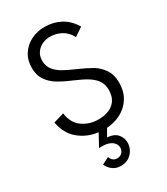

<svg xmlns="http://www.w3.org/2000/svg" viewBox="-228 -799 997 1145"><g transform="rotate(-30 271.0 -227.0)"><path d="M255.4 246.1Q223.6 246.1 200.2 228.5Q176.8 210.9 166.5 185.5L214.8 160.6Q217.8 174.8 229.5 185.3Q241.2 195.8 258.3 195.8Q280.8 195.8 293.5 181.6Q306.2 167.5 306.2 148.9Q306.2 133.3 296.4 119.4Q286.6 105.5 266.6 96.7Q246.6 87.9 215.3 87.9H194.8L240.2 5.4Q165 -3.9 110.1 -49.6Q55.2 -95.2 40.5 -176.8L112.8 -198.2Q122.1 -128.4 169.4 -94.7Q216.8 -61 279.3 -61Q319.8 -61 351.3 -74.2Q382.8 -87.4 400.9 -114.7Q418.9 -142.1 418.9 -184.6Q418.9 -224.6 397.9 -252.4Q378.9 -277.3 347.7 -296.4Q316.4 -315.4 262.7 -338.4Q203.6 -363.3 168.2 -385.5Q132.8 -407.7 110.8 -439.9Q86.4 -474.6 86.4 -525.4Q86.4 -579.6 112.3 -618.9Q138.2 -658.2 180.7 -679.2Q223.1 -700.2 273.4 -700.2Q333 -700.2 382.3 -674.3Q431.6 -648.4 464.8 -592.8L406.7 -553.7Q385.3 -594.7 349.4 -614Q313.5 -633.3 272.5 -633.3Q243.2 -633.3 217.8 -621.1Q192.4 -608.9 177 -586.2Q161.6 -563.5 161.6 -532.2Q161.6 -495.1 181.6 -469.2Q200.2 -445.3 230.2 -427.5Q260.3 -409.7 311.5 -387.7Q371.1 -361.8 407.2 -340.6Q443.4 -319.3 468.8 -282.5Q494.1 -245.6 494.1 -190.4Q494.1 -131.8 468.3 -88.9Q442.4 -45.9 397.9 -21.2Q353.5 3.4 296.9 7.3L268.1 57.1Q314 60.1 336.4 85.2Q358.9 110.4 358.9 145Q358.9 169.4 346.9 192.6Q335 215.8 311.8 231Q288.6 246.1 255.4 246.1Z"/></g></svg>

Font: Acari Sans
Style: Regular
Weight: 400
Designer: Alfredo Marco Pradil and Stefan Peev
Foundry: Hanken Design Co.
Version: Version 1.045;February 4, 2021;FontCreator 13.0.0.2655 64-bi